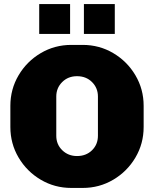

<svg xmlns="http://www.w3.org/2000/svg" viewBox="-20 -915 758 945"><path d="M31 -290V-394Q31 -476 71.5 -544.5Q112 -613 180.5 -653.5Q249 -694 331 -694H387Q469 -694 537.5 -653.5Q606 -613 646.5 -544.5Q687 -476 687 -394V-290Q687 -208 646.5 -139.5Q606 -71 537.5 -30.5Q469 10 387 10H331Q249 10 180.5 -30.5Q112 -71 71.5 -139.5Q31 -208 31 -290ZM462 -247V-440Q462 -482 433 -511Q404 -540 359 -540Q315 -540 286 -511Q257 -482 257 -440V-247Q257 -204 286.5 -175.5Q316 -147 359 -147Q404 -147 433 -175.5Q462 -204 462 -247ZM325 -748H173V-895H325ZM545 -748H393V-895H545Z"/></svg>

Font: Chivo Black
Style: Regular
Weight: 900
Designer: Hector Gatti
Foundry: Omnibus-Type
Version: Version 1.007